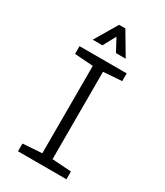

<svg xmlns="http://www.w3.org/2000/svg" viewBox="-203 -903 844 985"><g transform="rotate(30 219.0 -410.5)"><path d="M75.2 -45.9 188.5 -53.7V-571.3L79.1 -579.1V-625H358.4V-579.1L249 -571.3V-53.7L362.3 -45.9V0H75.2ZM316.4 -687.5H258.8L218.8 -761.7L178.7 -687.5H121.1L200.2 -821.3H237.3Z"/></g></svg>

Font: Sudo Light
Style: Regular
Weight: 300
Monospace: yes
Designer: Jens Kutilek
Foundry: Jens Kutilek
Version: Version 0.040